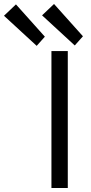

<svg xmlns="http://www.w3.org/2000/svg" viewBox="-161 -942 457 963"><path d="M97 -686H179V1H97ZM-141 -863 -81 -920 64 -758 23 -712ZM50 -865 110 -922 255 -760 214 -714Z"/></svg>

Font: Bellota
Style: Bold
Weight: 700
Designer: Kemie Guaida
Foundry: Kemie Guaida
Version: Version 4.001